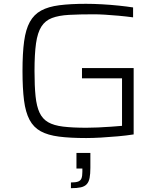

<svg xmlns="http://www.w3.org/2000/svg" viewBox="-20 -716 835 1007"><path d="M432 8Q348 8 289.5 0.5Q231 -7 193.5 -27.5Q156 -48 135 -87.5Q114 -127 106 -189.5Q98 -252 98 -344Q98 -437 106.5 -499.5Q115 -562 136.5 -601Q158 -640 195.5 -660.5Q233 -681 291 -688.5Q349 -696 431 -696Q470 -696 515 -693.5Q560 -691 603 -686.5Q646 -682 678 -677V-625Q641 -630 602.5 -633.5Q564 -637 530.5 -639Q497 -641 473 -641Q396 -641 342 -638Q288 -635 252.5 -621.5Q217 -608 197 -576.5Q177 -545 169 -489Q161 -433 161 -344Q161 -265 166.5 -211.5Q172 -158 187.5 -125Q203 -92 232.5 -75Q262 -58 311 -52Q360 -46 433 -46Q459 -46 494 -47.5Q529 -49 563 -51.5Q597 -54 620 -56V-305H410V-359H681V-11Q643 -5 598 -1Q553 3 510 5.5Q467 8 432 8ZM352 271V241Q378 241 390.5 236Q403 231 407.5 219Q412 207 412 185V168H381V86H454V164Q454 196 450 217Q446 238 435 250Q424 262 404 266.5Q384 271 352 271Z"/></svg>

Font: Saira Expanded Light
Style: Regular
Weight: 300
Width: 7
Designer: Hector Gatti with collaboration of the Omnibus-Type team
Foundry: Omnibus-Type
Version: Version 1.101